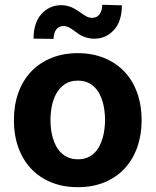

<svg xmlns="http://www.w3.org/2000/svg" viewBox="-20 -776 654 807"><path d="M38.4 -270.6Q38.4 -333.8 57 -385.8Q75.6 -437.9 110.6 -474.8Q145.6 -511.7 195.3 -532.1Q245 -552.6 306.8 -552.6Q368.6 -552.6 418.3 -532.1Q468 -511.7 503 -474.8Q538 -437.9 556.6 -385.8Q575.3 -333.8 575.3 -270.6Q575.3 -209.9 557.4 -158.4Q539.4 -106.9 505.1 -69.2Q470.9 -31.6 421 -10.5Q371.1 10.7 306.8 10.7Q244.7 10.7 195 -9.8Q145.2 -30.2 110.4 -67.3Q75.6 -104.4 57 -156.2Q38.4 -208.1 38.4 -270.6ZM307.5 -106.5Q329.9 -106.5 346.9 -113.6Q364 -120.7 376.6 -133Q389.2 -145.2 397.7 -161.6Q406.2 -177.9 411.6 -196.4Q416.9 -214.8 419.2 -234.2Q421.5 -253.6 421.5 -271.7Q421.5 -290.1 419.2 -309.5Q416.9 -328.8 411.8 -347.1Q406.6 -365.4 397.9 -381.7Q389.2 -398.1 376.6 -410.5Q364 -422.9 346.9 -430Q329.9 -437.1 307.5 -437.1Q274.1 -437.1 251.8 -421.7Q229.4 -406.2 216.3 -382.1Q203.1 -358 197.6 -328.7Q192.1 -299.4 192.1 -271.7Q192.1 -253.2 194.4 -233.7Q196.7 -214.1 202.1 -195.8Q207.4 -177.6 216.3 -161.2Q225.1 -144.9 237.9 -132.8Q250.7 -120.7 267.9 -113.6Q285.2 -106.5 307.5 -106.5ZM121.1 -613.6Q121.1 -681.5 154.8 -717.7Q188.2 -753.9 236.5 -754.3Q250.4 -754.3 261.9 -751.4Q273.4 -748.6 283.4 -744.1Q293.3 -739.7 302 -734Q310.7 -728.3 318.5 -723Q331 -714.1 342.5 -707.6Q354 -701 367.5 -701Q388.1 -701.3 398.8 -716.4Q409.4 -731.5 409.8 -756L492.5 -753.6Q491.8 -685.7 458.8 -649.9Q425.4 -613.6 377.1 -613.3Q362.2 -613.3 350.3 -616.1Q338.4 -619 328.5 -623.4Q318.5 -627.8 310.4 -633.3Q302.2 -638.8 294.7 -644.5Q283 -653.4 271.7 -660Q260.3 -666.5 246.1 -666.5Q227.6 -666.5 216.4 -652Q205.3 -637.4 205.3 -612.6Z"/></svg>

Font: Inter P
Style: Bold
Weight: 700
Designer: Rasmus Andersson
Foundry: rsms
Version: Version 3.018;git-588b23468